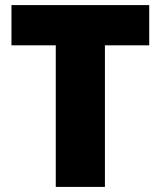

<svg xmlns="http://www.w3.org/2000/svg" viewBox="-20 -734 631 754"><path d="M392 0V-556H566V-714H25V-556H199V0Z"/></svg>

Font: Noto Sans Arabic UI Bk
Style: Regular
Weight: 900
Designer: Monotype Design Team, Nadine Chahine and Nizar Qandah
Foundry: Monotype Imaging Inc.
Version: Version 2.010